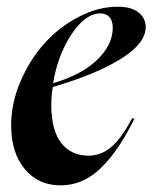

<svg xmlns="http://www.w3.org/2000/svg" viewBox="-20 -540 454 572"><path d="M13.2 -167Q13.2 -231.9 40.8 -296.9Q68.4 -361.8 112.3 -410.6Q156.2 -459.5 214.4 -489.7Q272.5 -520 330.1 -520Q371.6 -520 392.8 -502.9Q414.1 -485.8 414.1 -459Q414.1 -411.1 340.6 -365Q267.1 -318.8 137.2 -280.8Q132.8 -254.9 132.8 -228Q132.8 -151.4 162.6 -113.8Q192.4 -76.2 243.2 -76.2Q280.8 -76.2 311.3 -101.8Q341.8 -127.4 373 -187H380.9Q357.9 -141.1 335.4 -106.9Q313 -72.8 285.9 -44.7Q258.8 -16.6 227.1 -2.2Q195.3 12.2 160.2 12.2Q94.2 12.2 53.7 -36.4Q13.2 -85 13.2 -167ZM138.2 -292Q224.6 -317.9 270.3 -362.5Q315.9 -407.2 315.9 -457Q315.9 -478.5 305.9 -489.3Q295.9 -500 278.8 -500Q234.4 -500 193.1 -438Q151.9 -376 138.2 -292Z"/></svg>

Font: Nyght Serif Medium Italic
Style: Regular
Weight: 500
Italic angle: -16°
Designer: Maksym Kobuzan
Version: Version 0.410;Glyphs 3.1.2 (3151)